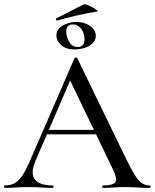

<svg xmlns="http://www.w3.org/2000/svg" viewBox="-25 -916 754 936"><path d="M187 -261 199 -283H471L478 -261ZM704 -12Q709 -12 709 -6Q709 0 704 0Q675 0 644.5 -2Q614 -4 585 -4Q553 -4 529.5 -2Q506 0 477 0Q473 0 473 -6Q473 -12 477 -12Q526 -12 537 -27.5Q548 -43 526 -89L311 -536L343 -584L148 -132Q122 -71 145 -41.5Q168 -12 231 -12Q236 -12 236 -6Q236 0 231 0Q201 0 176 -2Q151 -4 113 -4Q76 -4 53.5 -2Q31 0 -1 0Q-5 0 -5 -6Q-5 -12 -1 -12Q26 -12 46 -22.5Q66 -33 84.5 -61Q103 -89 125 -141L338 -632Q339 -635 345 -635.5Q351 -636 352 -632L592 -137Q616 -88 633.5 -60.5Q651 -33 668 -22.5Q685 -12 704 -12ZM338 -675Q297 -675 273.5 -696Q250 -717 250 -743Q250 -765 265.5 -779.5Q281 -794 303.5 -801.5Q326 -809 348 -809Q387 -809 414.5 -789Q442 -769 442 -741Q442 -720 426.5 -705Q411 -690 387.5 -682.5Q364 -675 338 -675ZM354 -687Q387 -687 387 -723Q387 -753 371 -775Q355 -797 330 -797Q298 -797 298 -763Q298 -737 312.5 -712Q327 -687 354 -687ZM254 -816Q250 -815 248 -820Q246 -825 249 -826Q289 -846 319 -862Q349 -878 384 -895Q387 -897 399.5 -892.5Q412 -888 425.5 -880.5Q439 -873 447 -866.5Q455 -860 449 -860Q391 -850 345 -839.5Q299 -829 254 -816Z"/></svg>

Font: Cormorant Garamond Light Medium
Style: Regular
Weight: 500
Version: Version 4.001